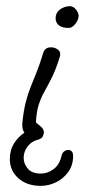

<svg xmlns="http://www.w3.org/2000/svg" viewBox="-20 -465 276 625"><path d="M97 -14Q81 -14 65.5 -26.5Q50 -39 53 -67Q57 -106 64 -133Q71 -160 80 -182.5Q89 -205 99.5 -231Q110 -257 121 -294Q127 -311 146 -311Q159 -311 169 -303Q179 -295 175 -281Q162 -239 149 -213Q136 -187 125 -167.5Q114 -148 106.5 -125.5Q99 -103 97 -68Q97 -65 110 -55.5Q123 -46 123 -34Q123 -25 113 -18Q108 -14 97 -14ZM203 -374Q184 -374 172.5 -382Q161 -390 161 -406Q161 -423 174.5 -433.5Q188 -444 207 -445Q218 -445 226.5 -435Q235 -425 236 -414Q236 -401 225.5 -387.5Q215 -374 203 -374ZM218 43Q218 73 202 95Q186 117 162 128.5Q138 140 113 140Q67 140 39.5 115Q12 90 12 53Q12 23 26.5 0.5Q41 -22 62 -34.5Q83 -47 102 -47Q113 -47 118 -39Q123 -31 120 -22.5Q117 -14 103 -10Q84 -6 70.5 11Q57 28 57 49Q57 68 70.5 84Q84 100 113 100Q135 100 154.5 85.5Q174 71 180 43Q183 30 192.5 25.5Q202 21 210 25Q218 29 218 43Z"/></svg>

Font: Grape Nuts
Style: Regular
Weight: 400
Designer: Robert E. Leuschke
Foundry: Robert E. Leuschke
Version: Version 1.010; ttfautohint (v1.8.3)